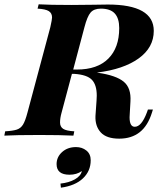

<svg xmlns="http://www.w3.org/2000/svg" viewBox="-62 -628 773 889"><path d="M623 -121H646L642 -108Q623 -46 585 -16Q547 14 490 14Q431 14 404.5 -15Q378 -44 380 -91L385 -162Q386 -170 386 -185Q386 -235 363.5 -258.5Q341 -282 282 -286H271L223 -106Q216 -81 216 -61Q216 -41 230.5 -31.5Q245 -22 282 -20L278 0Q218 -3 121 -3Q11 -3 -42 0L-38 -20Q-2 -22 16 -28Q34 -34 44.5 -51Q55 -68 65 -106L171 -502Q179 -538 179 -547Q179 -567 164 -576.5Q149 -586 112 -588L117 -608Q168 -605 269 -605L371 -606Q396 -607 437 -607Q650 -607 650 -485Q650 -408 580 -357.5Q510 -307 387 -292L392 -291Q475 -279 510.5 -250Q546 -221 542 -158L539 -105Q538 -98 538 -85Q538 -41 562 -41Q593 -41 618 -107ZM329 -502 277 -306H294Q389 -306 439.5 -356.5Q490 -407 490 -498Q490 -543 469.5 -565.5Q449 -588 405 -588Q373 -588 357.5 -570Q342 -552 329 -502ZM358 114Q358 164 322 198Q286 232 220 241L218 222Q257 218 284.5 202.5Q312 187 317 164Q293 181 260 181Q200 181 200 132Q200 99 225.5 76Q251 53 290 53Q318 53 338 69Q358 85 358 114Z"/></svg>

Font: Playfair Display SC
Style: Bold Italic
Weight: 700
Italic angle: -14°
Designer: Claus Eggers Sørensen
Foundry: Claus Eggers Sørensen
Version: Version 1.200; ttfautohint (v1.6)